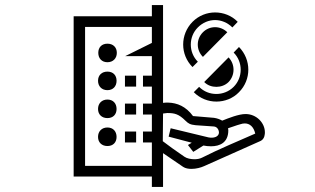

<svg xmlns="http://www.w3.org/2000/svg" viewBox="-20 -769 1240 756"><path d="M315 -663H578V-600L473 -548H578V-471H543V-428H578V-361H543V-318H578V-251H543V-208H578V-116H315ZM781 -196C790 -194 801 -193 811 -193C845 -193 879 -207 879 -256C879 -258 878 -261 878 -264C895 -269 908 -275 927 -280C933 -282 938 -283 944 -283C963 -283 979 -270 985 -243C917 -213 842 -182 775 -148C767 -144 757 -142 746 -142C731 -142 716 -145 706 -152C675 -173 639 -199 621 -213L622 -322C627 -323 633 -323 639 -324C667 -324 684 -320 710 -294C720 -284 728 -278 750 -276L822 -271C836 -270 843 -256 842 -245C840 -230 821 -224 801 -228L652 -264L644 -231L735 -207L720 -198L741 -171ZM439 -230C439 -252 425 -267 403 -267C381 -267 366 -252 366 -230C366 -208 381 -194 403 -194C425 -194 439 -208 439 -230ZM439 -451C439 -473 425 -487 403 -487C381 -487 366 -473 366 -451C366 -429 381 -414 403 -414C425 -414 439 -429 439 -451ZM439 -340C439 -362 425 -377 403 -377C381 -377 366 -362 366 -340C366 -318 381 -304 403 -304C425 -304 439 -318 439 -340ZM516 -361H472V-318H516ZM516 -251H472V-208H516ZM440 -561C440 -583 425 -597 403 -597C381 -597 367 -583 367 -561C367 -539 381 -524 403 -524C425 -524 440 -539 440 -561ZM516 -471H472V-428H516ZM622 -166C646 -150 677 -128 701 -112C710 -106 722 -104 734 -104C752 -104 771 -109 784 -115L1006 -214C1023 -222 1023 -243 1023 -248C1023 -285 990 -320 947 -320C920 -320 880 -304 855 -294C846 -299 836 -303 823 -305L740 -312C712 -350 678 -364 642 -365C636 -365 629 -365 622 -364V-749H578V-705H270V-74H578V-33H622ZM916 -683C892 -708 859 -720 827 -720C795 -720 763 -708 738 -683C689 -633 689 -554 738 -505L759 -526C722 -563 722 -624 759 -661C778 -680 802 -690 827 -690C851 -690 876 -680 895 -661ZM875 -642C862 -655 844 -662 827 -662C809 -662 792 -655 779 -642C752 -615 752 -572 779 -545ZM784 -446C797 -433 814 -427 832 -427C849 -427 867 -433 880 -446C906 -473 906 -516 880 -543ZM900 -562C937 -525 937 -464 900 -427C881 -408 856 -399 832 -399C807 -399 783 -408 764 -427L743 -406C768 -381 800 -369 832 -369C864 -369 897 -381 921 -406C970 -455 970 -534 921 -584Z"/></svg>

Font: CryptoKit_GRILLE 1.4
Style: Regular
Weight: 400
Monospace: yes
Designer: Oceane Juvin
Foundry: http://www.head-geneve.ch
Version: Version 1.004